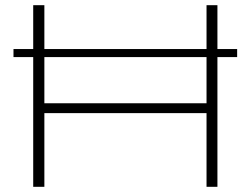

<svg xmlns="http://www.w3.org/2000/svg" viewBox="-20 -720 965 740"><path d="M32 -500V-531H108V-700H151V-531H776V-700H818V-531H894V-500H818V0H776V-284H151V0H108V-500ZM151 -322H776V-500H151Z"/></svg>

Font: Georama Expanded ExtraLight
Style: Regular
Weight: 250
Width: 7
Designer: Jean-Baptiste Levee
Foundry: Production Type
Version: Version 1.001